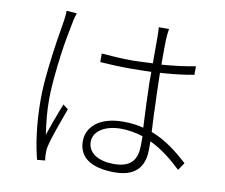

<svg xmlns="http://www.w3.org/2000/svg" viewBox="-84 -866 1168 997"><g transform="rotate(10 500.0 -367.5)"><path d="M214 23C213 15 211 4 211 -5C210 -18 211 -36 214 -50C223 -95 261 -197 284 -259L257 -280C248 -258 237 -229 226 -199L222 -189C212 -161 202 -133 194 -109C185 -175 179 -226 179 -292C179 -342 184 -403 191 -465L192 -476C194 -488 195 -501 197 -513L198 -524C207 -591 219 -656 229 -704C232 -723 238 -743 243 -758L189 -762C189 -746 187 -729 184 -708C175 -653 158 -555 147 -453L146 -442C140 -389 136 -335 136 -286C136 -151 153 -46 172 27L214 23ZM735 -127V-136C735 -147 735 -158 735 -170C796 -141 848 -100 902 -49L929 -89C873 -139 813 -189 733 -219C731 -251 730 -285 728 -319V-329V-340C727 -345 727 -350 727 -355V-365C726 -373 726 -382 726 -390L725 -410C724 -451 723 -491 722 -529C773 -532 820 -537 867 -544L876 -546C884 -547 892 -548 900 -550V-595C845 -584 788 -577 722 -572V-599C722 -639 722 -680 723 -705C724 -724 725 -740 729 -761H675C676 -745 677 -726 677 -709V-571C641 -570 605 -567 569 -567C511 -567 463 -571 407 -575V-530C465 -526 510 -524 567 -524C604 -524 638 -525 677 -526C676 -489 677 -446 679 -403V-392L680 -377V-366C682 -319 684 -272 686 -233C653 -242 618 -246 579 -246C450 -246 389 -183 389 -110C389 -29 449 21 580 21C710 21 735 -59 735 -127ZM430 -114C430 -170 489 -208 574 -208C616 -208 653 -200 690 -189C690 -171 690 -155 690 -143C690 -72 665 -21 568 -21C490 -21 439 -51 431 -101L430 -113V-114ZM430 -109V-112L431 -105Z"/></g></svg>

Font: Glow Sans SC Normal Light
Style: Regular
Weight: 300
Designer: Ryoko NISHIZUKA (kana, bopomofo & ideographs); Paul D. Hunt (Latin, Greek & Cyrillic); Sandoll Communications, Soo-young
Version: Version 0.93